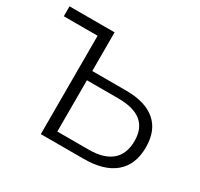

<svg xmlns="http://www.w3.org/2000/svg" viewBox="-138 -817 1030 989"><g transform="rotate(30 377.0 -322.0)"><path d="M714 -212Q714 -108 650 -54Q586 0 466 0H211V-585H10V-644H278V-414H480Q594 -414 654 -362.5Q714 -311 714 -212ZM647 -211Q647 -359 465 -359H278V-54H465Q554 -54 600.5 -93.5Q647 -133 647 -211Z"/></g></svg>

Font: Montserrat Ace
Style: Regular
Weight: 400
Designer: Julieta Ulanovsky
Foundry: Julieta Ulanovsky
Version: Version 1